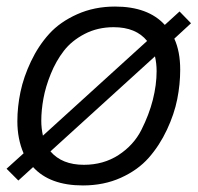

<svg xmlns="http://www.w3.org/2000/svg" viewBox="-22 -552 603 586"><path d="M526 -517 561 -481 510 -434Q528 -395 528 -339Q528 -295 519 -249.5Q510 -204 487.5 -156Q465 -108 432 -70.5Q399 -33 347 -9.5Q295 14 231 14Q130 14 79 -42L34 -1L-2 -37L50 -84Q31 -128 31 -182Q31 -226 40.5 -271.5Q50 -317 72.5 -364.5Q95 -412 128 -448.5Q161 -485 213.5 -508.5Q266 -532 329 -532Q430 -532 481 -476ZM104 -183Q104 -161 109 -138L427 -427Q393 -469 325 -469Q276 -469 236.5 -448.5Q197 -428 173 -397Q149 -366 133 -326.5Q117 -287 110.5 -251Q104 -215 104 -183ZM132 -90Q167 -49 234 -49Q294 -49 340 -79Q386 -109 409.5 -155.5Q433 -202 444.5 -247.5Q456 -293 456 -335Q456 -358 451 -380Z"/></svg>

Font: Nacelle Light
Style: Italic
Weight: 300
Italic angle: -12°
Designer: Sora Sagano
Foundry: Sora Sagano
Version: Version 1.000;FEAKit 1.0